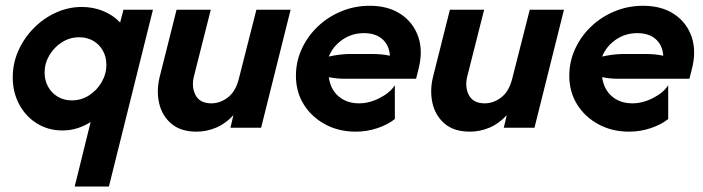

<svg xmlns="http://www.w3.org/2000/svg" viewBox="-20 -451 2484 678"><path d="M243.8 207.6 300 -20.1Q278.5 -6.2 253.5 1.7Q228.5 9.7 200 9.7Q150.7 9.7 110.8 -14.9Q70.8 -39.6 47.9 -82.3Q25 -125 25 -177.8Q25 -227.8 45.1 -272.6Q65.3 -317.4 99.7 -352.1Q134 -386.8 177.8 -406.6Q221.5 -426.4 268.8 -426.4Q309 -426.4 344.1 -412.2Q379.2 -397.9 404.2 -371.5L416 -416.7H520.1L364.6 207.6ZM233.3 -96.5Q266.7 -96.5 294.4 -114.2Q322.2 -131.9 338.9 -160.8Q355.6 -189.6 355.6 -222.2Q355.6 -250 343.4 -271.9Q331.2 -293.8 309.7 -306.6Q288.2 -319.4 259.7 -319.4Q226.4 -319.4 198.6 -301.7Q170.8 -284 154.2 -255.6Q137.5 -227.1 137.5 -194.4Q137.5 -167.4 149.7 -145.1Q161.8 -122.9 183.7 -109.7Q205.6 -96.5 233.3 -96.5Z M674.3 13.9Q618.1 13.9 585.1 -14.2Q552.1 -42.4 542 -86.5Q531.9 -130.6 543.8 -179.2L603.5 -416.7H724.3L664.6 -180.6Q655.6 -143.1 670.8 -114.6Q686.1 -86.1 726.4 -86.1Q757.6 -86.1 785.1 -107.3Q812.5 -128.5 823.6 -173.6L885.4 -416.7H1006.2L902.1 0H793.8L804.2 -44.4Q777.1 -14.6 743.4 -0.3Q709.7 13.9 674.3 13.9Z M1236.1 13.9Q1175.7 13.9 1127.8 -12.2Q1079.9 -38.2 1052.4 -82.6Q1025 -127.1 1025 -183.3Q1025 -233.3 1045.5 -278.1Q1066 -322.9 1102.1 -357.3Q1138.2 -391.7 1185.4 -411.1Q1232.6 -430.6 1285.4 -430.6Q1350.7 -430.6 1394.8 -401.4Q1438.9 -372.2 1456.6 -322.2Q1474.3 -272.2 1458.3 -209L1449.3 -172.9H1195.1Q1181.9 -172.9 1168.8 -174.3Q1155.6 -175.7 1141 -178.5Q1147.2 -134.7 1176 -110.4Q1204.9 -86.1 1247.9 -86.1Q1284 -86.1 1320.8 -104.9Q1357.6 -123.6 1374.3 -150V-30.6Q1348.6 -10.4 1312.2 1.7Q1275.7 13.9 1236.1 13.9ZM1141 -251.4Q1183.3 -260.4 1216.7 -260.4H1290.3Q1309 -260.4 1325.3 -259Q1341.7 -257.6 1356.9 -254.2Q1354.2 -291.7 1330.2 -312.8Q1306.2 -334 1265.3 -334Q1222.9 -334 1189.6 -311.1Q1156.2 -288.2 1141 -251.4Z M1639.6 13.9Q1583.3 13.9 1550.3 -14.2Q1517.4 -42.4 1507.3 -86.5Q1497.2 -130.6 1509 -179.2L1568.7 -416.7H1689.6L1629.9 -180.6Q1620.8 -143.1 1636.1 -114.6Q1651.4 -86.1 1691.7 -86.1Q1722.9 -86.1 1750.3 -107.3Q1777.8 -128.5 1788.9 -173.6L1850.7 -416.7H1971.5L1867.4 0H1759L1769.4 -44.4Q1742.4 -14.6 1708.7 -0.3Q1675 13.9 1639.6 13.9Z M2201.4 13.9Q2141 13.9 2093.1 -12.2Q2045.1 -38.2 2017.7 -82.6Q1990.3 -127.1 1990.3 -183.3Q1990.3 -233.3 2010.8 -278.1Q2031.2 -322.9 2067.4 -357.3Q2103.5 -391.7 2150.7 -411.1Q2197.9 -430.6 2250.7 -430.6Q2316 -430.6 2360.1 -401.4Q2404.2 -372.2 2421.9 -322.2Q2439.6 -272.2 2423.6 -209L2414.6 -172.9H2160.4Q2147.2 -172.9 2134 -174.3Q2120.8 -175.7 2106.2 -178.5Q2112.5 -134.7 2141.3 -110.4Q2170.1 -86.1 2213.2 -86.1Q2249.3 -86.1 2286.1 -104.9Q2322.9 -123.6 2339.6 -150V-30.6Q2313.9 -10.4 2277.4 1.7Q2241 13.9 2201.4 13.9ZM2106.2 -251.4Q2148.6 -260.4 2181.9 -260.4H2255.6Q2274.3 -260.4 2290.6 -259Q2306.9 -257.6 2322.2 -254.2Q2319.4 -291.7 2295.5 -312.8Q2271.5 -334 2230.6 -334Q2188.2 -334 2154.9 -311.1Q2121.5 -288.2 2106.2 -251.4Z"/></svg>

Font: Afacad
Style: Italic
Weight: 400
Italic angle: -14°
Designer: Kristian Moeller
Foundry: Dicotype
Version: Version 1.000